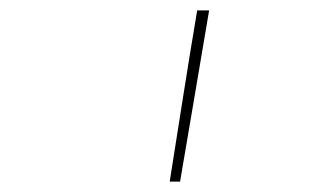

<svg xmlns="http://www.w3.org/2000/svg" viewBox="-20 -792 640 370"><path d="M307 -442Q320 -524 333 -606.5Q346 -689 360 -772H383Q369 -689 355 -606.5Q341 -524 327 -442Z"/></svg>

Font: Iosevka SS04 Th Ex Obl
Style: Regular
Weight: 100
Width: 7
Italic angle: -9°
Monospace: yes
Designer: Belleve Invis
Foundry: Belleve Invis
Version: Version 19.0.0; ttfautohint (v1.8.4)